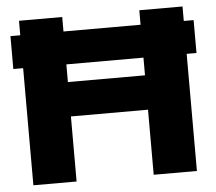

<svg xmlns="http://www.w3.org/2000/svg" viewBox="-49 -724 877 779"><g transform="rotate(-5 389.0 -335.0)"><path d="M56 -670V-611H16V-477H56V0H232V-265H546V0H722V-477H762V-611H722V-670H546V-611H232V-670ZM232 -405V-477H546V-405Z"/></g></svg>

Font: LT Wave Black
Style: Regular
Weight: 900
Designer: Daniel Lyons
Version: Version 2.5 (Glyphs App)